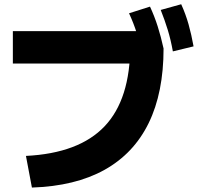

<svg xmlns="http://www.w3.org/2000/svg" viewBox="-20 -872 923 896"><path d="M101.1 -144.4Q348.9 -156.7 468.3 -282.8Q587.8 -408.9 587.8 -658.9L664.4 -575.6H40V-726.7H701.1L743.3 -645.6Q743.3 -440 673.9 -297.8Q604.4 -155.6 467.8 -79.4Q331.1 -3.3 128.9 3.3ZM645.6 -618.9Q632.2 -673.3 617.8 -718.9Q603.3 -764.4 582.2 -810L680 -841.1Q701.1 -795.6 716.1 -748.3Q731.1 -701.1 743.3 -645.6ZM786.7 -632.2Q776.7 -687.8 762.8 -732.8Q748.9 -777.8 730 -825.6L825.6 -852.2Q846.7 -805.6 860 -758.3Q873.3 -711.1 883.3 -655.6Z"/></svg>

Font: Paperlogy 8 ExtraBold
Style: Regular
Weight: 800
Designer: redesigned by Lee Juim, glyphs from Gmarket Sans & Montserrat
Foundry: PT&
Version: Version 1.001